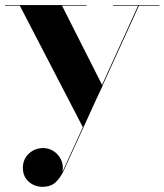

<svg xmlns="http://www.w3.org/2000/svg" viewBox="-21 -480 651 760"><path d="M224.5 -457.5 385 -140 307.5 24.5 57.5 -457.5H-1V-460H321.5V-457.5ZM610 -460V-457.5H529L231.5 195Q218.5 223 199.5 241.2Q180.5 259.5 146.5 259.5Q127.5 259.5 110 251Q92.5 242.5 81 225.8Q69.5 209 69.5 184Q69.5 161 80.5 143.5Q91.5 126 109.8 116Q128 106 150 106Q172.5 106 191.5 118.5Q210.5 131 220.8 152.2Q231 173.5 226.5 200L525.5 -457.5H426.5V-460Z"/></svg>

Font: Bodoni Moda 72pt
Style: Bold
Weight: 700
Designer: Owen Earl
Foundry: indestructible type
Version: Version 2.004